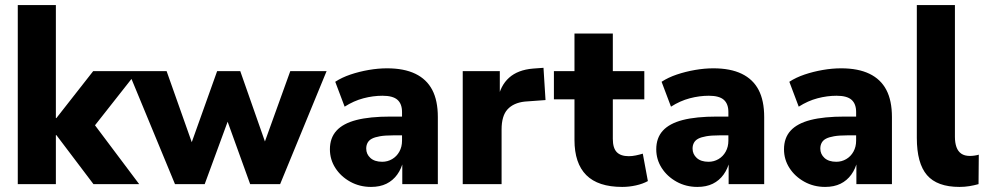

<svg xmlns="http://www.w3.org/2000/svg" viewBox="-20 -725 3888 756"><path d="M50 0V-705H200V-260H202L347 -445H522L333 -205L335 -257L528 0H348L202 -193H200V0Z M669 0 485 -445H636L745 -137H725L835 -445H926L1034 -137H1012L1123 -445H1266L1083 0H965L852 -313H901L786 0Z M1441 11Q1396 11 1359 -9.5Q1322 -30 1300.5 -63.5Q1279 -97 1279 -137Q1279 -182 1305 -210.5Q1331 -239 1383.5 -252.5Q1436 -266 1518 -266H1577V-192H1527Q1496 -192 1476 -188.5Q1456 -185 1444.5 -179Q1433 -173 1427.5 -163Q1422 -153 1422 -140Q1422 -118 1438.5 -103Q1455 -88 1485 -88Q1506 -88 1524 -98.5Q1542 -109 1552.5 -128Q1563 -147 1563 -171V-284Q1563 -316 1545 -332Q1527 -348 1486 -348Q1449 -348 1411 -338Q1373 -328 1337 -305L1300 -403Q1326 -420 1360 -431.5Q1394 -443 1431.5 -449.5Q1469 -456 1504 -456Q1571 -456 1615.5 -434.5Q1660 -413 1682 -371Q1704 -329 1704 -264V0H1564V-92H1568Q1561 -61 1544 -37.5Q1527 -14 1501.5 -1.5Q1476 11 1441 11Z M1802 0V-445H1948V-333H1940Q1950 -388 1984.5 -419Q2019 -450 2079 -455L2120 -458L2128 -331L2046 -325Q2002 -320 1978.5 -294.5Q1955 -269 1955 -215V0Z M2430 11Q2335 11 2288.5 -35.5Q2242 -82 2242 -174V-334H2161V-445H2242V-593H2393V-445H2517V-334H2393V-178Q2393 -142 2408.5 -126Q2424 -110 2456 -110Q2469 -110 2483.5 -113Q2498 -116 2511 -120L2531 -12Q2511 -1 2484 5Q2457 11 2430 11Z M2726 11Q2681 11 2644 -9.5Q2607 -30 2585.5 -63.5Q2564 -97 2564 -137Q2564 -182 2590 -210.5Q2616 -239 2668.5 -252.5Q2721 -266 2803 -266H2862V-192H2812Q2781 -192 2761 -188.5Q2741 -185 2729.5 -179Q2718 -173 2712.5 -163Q2707 -153 2707 -140Q2707 -118 2723.5 -103Q2740 -88 2770 -88Q2791 -88 2809 -98.5Q2827 -109 2837.5 -128Q2848 -147 2848 -171V-284Q2848 -316 2830 -332Q2812 -348 2771 -348Q2734 -348 2696 -338Q2658 -328 2622 -305L2585 -403Q2611 -420 2645 -431.5Q2679 -443 2716.5 -449.5Q2754 -456 2789 -456Q2856 -456 2900.5 -434.5Q2945 -413 2967 -371Q2989 -329 2989 -264V0H2849V-92H2853Q2846 -61 2829 -37.5Q2812 -14 2786.5 -1.5Q2761 11 2726 11Z M3229 11Q3184 11 3147 -9.5Q3110 -30 3088.5 -63.5Q3067 -97 3067 -137Q3067 -182 3093 -210.5Q3119 -239 3171.5 -252.5Q3224 -266 3306 -266H3365V-192H3315Q3284 -192 3264 -188.5Q3244 -185 3232.5 -179Q3221 -173 3215.5 -163Q3210 -153 3210 -140Q3210 -118 3226.5 -103Q3243 -88 3273 -88Q3294 -88 3312 -98.5Q3330 -109 3340.5 -128Q3351 -147 3351 -171V-284Q3351 -316 3333 -332Q3315 -348 3274 -348Q3237 -348 3199 -338Q3161 -328 3125 -305L3088 -403Q3114 -420 3148 -431.5Q3182 -443 3219.5 -449.5Q3257 -456 3292 -456Q3359 -456 3403.5 -434.5Q3448 -413 3470 -371Q3492 -329 3492 -264V0H3352V-92H3356Q3349 -61 3332 -37.5Q3315 -14 3289.5 -1.5Q3264 11 3229 11Z M3758 11Q3670 11 3630 -35.5Q3590 -82 3590 -182V-705H3740V-186Q3740 -163 3746 -146Q3752 -129 3765 -120Q3778 -111 3799 -111Q3808 -111 3818 -112.5Q3828 -114 3834 -116L3833 0Q3815 5 3796.5 8Q3778 11 3758 11Z"/></svg>

Font: Nunito Sans 12pt ExtraLight
Style: Weight 830 Width 84 Optical size 12.0 YTLC 445
Weight: 830
Width: 4
Designer: Vernon Adams
Foundry: Vernon Adams
Version: Version 3.101;gftools[0.9.27]